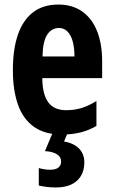

<svg xmlns="http://www.w3.org/2000/svg" viewBox="-20 -576 497 836"><path d="M233.9 -556.2Q295.4 -556.2 338.1 -525.9Q380.9 -495.6 402.8 -440.2Q424.8 -384.8 424.8 -309.1V-235.8H164.1Q165 -164.1 190.4 -130.1Q215.8 -96.2 268.1 -96.2Q302.7 -96.2 333.7 -105.2Q364.7 -114.3 399.9 -136.2V-27.8Q367.2 -8.3 330.1 0.7Q293 9.8 250 9.8Q174.8 9.8 127.4 -24.2Q80.1 -58.1 58.1 -120.8Q36.1 -183.6 36.1 -270Q36.1 -362.3 58.3 -426Q80.6 -489.7 124.5 -522.9Q168.5 -556.2 233.9 -556.2ZM236.8 -454.1Q204.6 -454.1 185.5 -425Q166.5 -396 165 -330.1H304.2Q304.2 -368.7 296.4 -396.5Q288.6 -424.3 273.4 -439.2Q258.3 -454.1 236.8 -454.1ZM347.2 129.9Q347.2 181.6 315.2 210.9Q283.2 240.2 223.1 240.2Q201.2 240.2 182.6 237.8Q164.1 235.4 148.9 231.9V155.8Q162.6 159.7 175.3 161.4Q188 163.1 199.2 163.1Q222.2 163.1 234.1 153.6Q246.1 144 246.1 127Q246.1 106.9 227.5 95.5Q209 84 175.8 82L210 0H275.9L258.8 40Q287.1 44.9 306.6 56.9Q326.2 68.8 336.7 87.4Q347.2 106 347.2 129.9Z"/></svg>

Font: Open Sans Condensed
Style: Regular
Weight: 400
Width: 3
Designer: Monotype Design Team
Foundry: Monotype Imaging Inc.
Version: Version 3.000